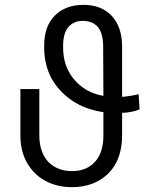

<svg xmlns="http://www.w3.org/2000/svg" viewBox="-20 -759 658 791"><path d="M483 -294V-201Q483 -101 426 -44Q368 12 277 12Q213 12 165 -15Q119 -40 91 -89Q64 -137 64 -201V-392H142V-201Q142 -134 178 -93Q216 -54 277 -54Q336 -54 371 -92Q406 -130 406 -201V-297Q331 -308 278 -344Q225 -379 192 -436Q162 -493 162 -564V-571Q162 -651 206 -695Q250 -739 324 -739Q397 -739 440 -694Q483 -648 483 -567V-360Q492 -360 516 -364Q527 -365 551 -371L555 -308Q520 -295 483 -294ZM384 -647Q361 -673 322 -673Q284 -673 262 -648Q240 -623 240 -570V-563Q240 -486 285 -432Q331 -377 406 -364L405 -566Q405 -620 384 -647Z"/></svg>

Font: Sinter Normal
Style: Regular
Weight: 350
Foundry: Adobe & rsms
Version: Version 1.000